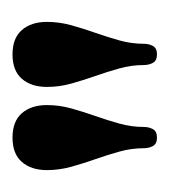

<svg xmlns="http://www.w3.org/2000/svg" viewBox="-2 -678 271 307"><g transform="rotate(-90 133.5 -524.5)"><path d="M15 -585Q15 -610 28 -625Q41 -640 67 -640Q93 -640 106 -625Q119 -610 119 -585Q119 -565 113.5 -545.5Q108 -526 101.5 -507.5Q95 -489 89.5 -469.5Q84 -450 84 -430Q84 -422 80.5 -415.5Q77 -409 67 -409Q57 -409 53.5 -415.5Q50 -422 50 -430Q50 -450 44.5 -469.5Q39 -489 32.5 -507.5Q26 -526 20.5 -545.5Q15 -565 15 -585ZM148 -585Q148 -610 161 -625Q174 -640 200 -640Q226 -640 239 -625Q252 -610 252 -585Q252 -565 246.5 -545.5Q241 -526 234.5 -507.5Q228 -489 222.5 -469.5Q217 -450 217 -430Q217 -422 213.5 -415.5Q210 -409 200 -409Q190 -409 186.5 -415.5Q183 -422 183 -430Q183 -450 177.5 -469.5Q172 -489 165.5 -507.5Q159 -526 153.5 -545.5Q148 -565 148 -585Z"/></g></svg>

Font: Gamine
Style: Bold
Weight: 700
Designer: Tapiwanashe Sebastian Garikayi
Version: Version 1.000